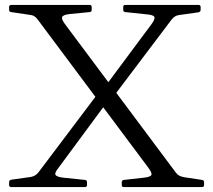

<svg xmlns="http://www.w3.org/2000/svg" viewBox="-20 -759 866 779"><path d="M25 0Q17 0 17 -9V-20Q17 -28 26 -30L105 -41Q115 -43 122.5 -47.5Q130 -52 137 -61L391 -398L427 -362L218 -79Q200 -57 205.5 -49Q211 -41 238 -38L325 -29Q333 -28 333 -19V-8Q333 0 324 0ZM707 -698Q697 -697 689.5 -692Q682 -687 675 -678L419 -339L385 -379L594 -660Q611 -683 606 -691Q601 -699 573 -701L488 -710Q480 -711 480 -719V-731Q480 -739 488 -739H786Q794 -739 794 -730V-719Q794 -711 785 -709ZM263 -702Q235 -699 232 -689.5Q229 -680 246 -658L694 -58Q700 -50 708 -46Q716 -42 727 -40L800 -29Q808 -28 808 -19V-8Q808 0 799 0H482Q474 0 474 -9V-20Q474 -28 483 -29L563 -38Q592 -41 594.5 -50Q597 -59 580 -81L132 -681Q126 -689 118.5 -693.5Q111 -698 99 -699L25 -710Q17 -711 17 -719V-731Q17 -739 26 -739H344Q352 -739 352 -730V-719Q352 -711 344 -710Z"/></svg>

Font: Hahmlet Light
Style: Regular
Weight: 300
Designer: Minjoo Ham & Mark Frömberg
Foundry: hypertype
Version: Version 1.002